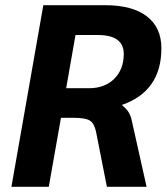

<svg xmlns="http://www.w3.org/2000/svg" viewBox="-20 -720 642 740"><path d="M147 -700H385Q490 -700 546 -657Q602 -614 602 -534Q602 -369 451 -316V-314Q467 -301 475 -288.5Q483 -276 487 -259L545 0H392L350 -213Q343 -245 326 -255.5Q309 -266 262 -266H215L168 0H24ZM323 -380Q384 -380 420.5 -416.5Q457 -453 457 -512Q457 -585 357 -585H271L235 -380Z"/></svg>

Font: Sarabun
Style: Bold Italic
Weight: 700
Italic angle: -10°
Designer: Suppakit Chalermlarp | Katatrad Co.,Ltd.
Foundry: Cadson Demak Co.,Ltd.
Version: Version 1.000; ttfautohint (v1.6)